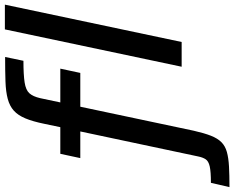

<svg xmlns="http://www.w3.org/2000/svg" viewBox="-168 -674 984 807"><g transform="rotate(-90 324.5 -271.0)"><path d="M-59 201 -41 123Q6 123 28 118Q50 113 58 101Q66 89 70 69L175 -426H63L81 -510H193L207 -577Q217 -626 230 -657Q243 -688 262.5 -705.5Q282 -723 312 -731Q342 -739 385 -740.5Q428 -742 488 -742L472 -665Q413 -665 381 -660Q349 -655 335.5 -640Q322 -625 315 -595L297 -510H439L421 -426H279L178 51Q168 95 157 123Q146 151 130 167Q114 183 89 190Q64 197 28 199Q-8 201 -59 201ZM447 0 604 -743H708L551 0Z"/></g></svg>

Font: Saira SemiExpanded Medium
Style: Italic
Weight: 500
Width: 6
Italic angle: -12°
Designer: Hector Gatti with collaboration of the Omnibus-Type team
Foundry: Omnibus-Type
Version: Version 1.101